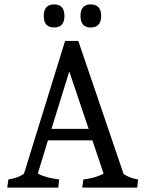

<svg xmlns="http://www.w3.org/2000/svg" viewBox="-20 -853 663 873"><path d="M13 0 18 -37Q63 -44 89 -63L276 -667H336L542 -62Q567 -44 608 -37L604 0H354L359 -37Q417 -44 451 -64L400 -215H198L152 -64Q185 -45 249 -37L245 0ZM295 -528 214 -267H383ZM273 -780.5Q273 -728 226 -728Q179 -728 179 -780.5Q179 -833 226 -833Q273 -833 273 -780.5ZM392 -728Q346 -728 346 -780.5Q346 -833 392 -833Q440 -833 440 -780.5Q440 -728 392 -728Z"/></svg>

Font: Caladea
Style: Regular
Weight: 400
Designer: Carolina Giovagnoli and Andres Torresi
Foundry: Carolina Giovagnoli and Andres Torresi
Version: Version 1.002